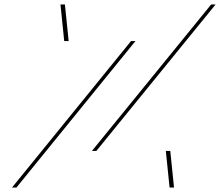

<svg xmlns="http://www.w3.org/2000/svg" viewBox="-20 -845 991 865"><path d="M931.4 -825H252.4L269.3 -660H570.3L34 0H744L727.1 -165H394.1ZM951.4 -825 414.1 -165H747.1L764 0H54L590.3 -660H289.3L272.4 -825Z"/></svg>

Font: Hussar Plate
Style: Obl
Weight: 700
Foundry: Cannot Into Space Fonts
Version: Version 0.798247